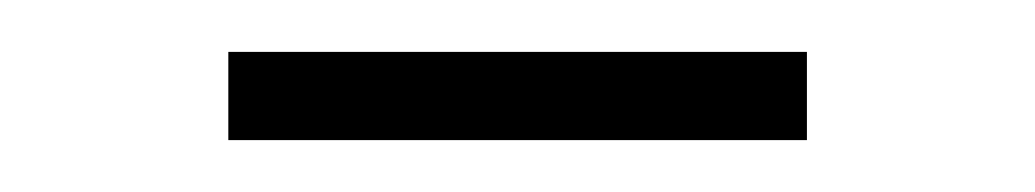

<svg xmlns="http://www.w3.org/2000/svg" viewBox="-20 -338 399 74"><path d="M68 -318H291V-284H68Z"/></svg>

Font: Gontserrat ExtraLight
Style: Regular
Weight: 275
Designer: Julieta Ulanovsky
Foundry: Julieta Ulanovsky
Version: Version 6.001